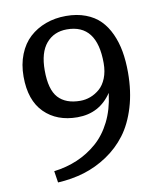

<svg xmlns="http://www.w3.org/2000/svg" viewBox="-83 -635 734 877"><g transform="rotate(-10 283.5 -196.5)"><path d="M115.2 174.8 106.9 121.1Q165.5 113.8 215.8 92.3Q266.1 70.8 307.6 34.7Q349.1 -1.5 376.7 -56.6Q404.3 -111.8 413.1 -181.2L414.1 -188Q357.4 -103 254.9 -103Q159.7 -103 101.8 -160.6Q43.9 -218.3 43.9 -328.1Q43.9 -385.3 62.3 -431.2Q80.6 -477.1 112.8 -506.6Q145 -536.1 188.2 -552Q231.4 -567.9 282.2 -567.9Q333 -567.9 373 -552.7Q413.1 -537.6 439.7 -510.7Q466.3 -483.9 483.9 -445.3Q501.5 -406.7 509.3 -362.3Q517.1 -317.9 517.1 -265.1Q517.1 -176.8 495.1 -104.2Q473.1 -31.7 435.8 17.8Q398.4 67.4 346.4 102.1Q294.4 136.7 237.1 154.1Q179.7 171.4 115.2 174.8ZM280.8 -174.8Q304.7 -174.8 327.6 -183.3Q350.6 -191.9 370.6 -209Q390.6 -226.1 402.8 -256.3Q415 -286.6 415 -326.2Q415 -506.8 275.9 -506.8Q215.8 -506.8 179.9 -464.6Q144 -422.4 144 -339.8Q144 -250.5 178.7 -212.6Q213.4 -174.8 280.8 -174.8Z"/></g></svg>

Font: Literata Book
Style: Regular
Weight: 400
Designer: Latin by Veronika Burian and Jose Scaglione. Greek by Irene Vlachou. Cyrillic by Vera Evstafieva
Foundry: TypeTogether
Version: Version 2.003;PS 002.003;hotconv 1.0.88;makeotf.lib2.5.64775